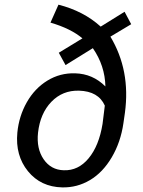

<svg xmlns="http://www.w3.org/2000/svg" viewBox="-20 -791 613 821"><path d="M452.1 -634.3Q538.6 -490.2 514.2 -309.1L507.8 -264.6Q496.1 -183.1 457.8 -118.2Q419.4 -53.2 364.5 -20.8Q309.6 11.7 246.1 10.3Q154.3 8.3 99.6 -58.8Q44.9 -126 54.2 -224.1Q61 -294.4 94.7 -353.8Q128.4 -413.1 182.6 -446.3Q236.8 -479.5 301.3 -477.5Q376.5 -475.6 430.7 -421.4Q428.7 -510.3 377 -585L260.3 -512.7L231.4 -565.4L332.5 -627Q282.7 -668.9 195.8 -694.3L230 -771Q337.4 -743.7 410.6 -677.2L512.7 -740.7L541 -687.5ZM428.2 -339.4Q400.9 -400.9 317.9 -403.3Q247.6 -405.3 199.7 -355.7Q151.9 -306.2 142.6 -223.6Q135.3 -155.8 166.5 -110.1Q197.8 -64.5 252.4 -63Q314.5 -60.5 358.9 -114Q403.3 -167.5 418.5 -261.2Z"/></svg>

Font: RobotoDraft
Style: Italic
Weight: 400
Italic angle: -12°
Version: Version 2.001101; 2014